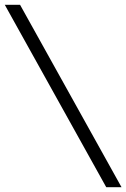

<svg xmlns="http://www.w3.org/2000/svg" viewBox="-20 -691 529 804"><path d="M424.8 92.8 0 -670.9H64L488.8 92.8Z"/></svg>

Font: Charis SIL APac
Style: Regular
Weight: 400
Foundry: SIL International
Version: Version 5.000